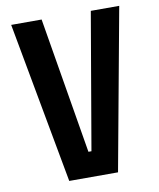

<svg xmlns="http://www.w3.org/2000/svg" viewBox="-88 -869 776 938"><g transform="rotate(-10 300.0 -400.0)"><path d="M183 -800 296 -124H311L427 -800H568L421 0H179L32 -800Z"/></g></svg>

Font: Martian Mono Condensed SemiBold
Style: Regular
Weight: 600
Width: 3
Designer: Roman Shamin
Foundry: Evil Martians
Version: Version 1.000